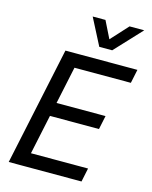

<svg xmlns="http://www.w3.org/2000/svg" viewBox="-141 -1072 918 1162"><g transform="rotate(15 318.5 -491.0)"><path d="M505 -334H172L190 -420H523ZM619 -654H240L258 -740H637ZM485 0H101L119 -86H503ZM127 0H29L186 -740H284ZM459 -815H378L292 -982H372L445 -835L395 -842L523 -982H615Z"/></g></svg>

Font: Be Vietnam Pro Variable Thin
Style: Italic
Weight: 100
Italic angle: -12°
Designer: Lam Bao, Tony Le, Vietanh Nguyen
Foundry: Yellow Type Foundry
Version: Version 1.002